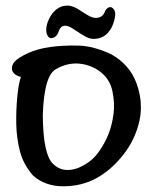

<svg xmlns="http://www.w3.org/2000/svg" viewBox="-20 -654 553 668"><path d="M367.7 -464.8Q430.7 -429.2 454.6 -365.2Q470.2 -323.7 470.2 -281.7Q470.2 -257.8 465.3 -234.4Q450.7 -168.5 408.9 -115.5Q367.2 -62.5 315.7 -34.2Q264.2 -5.9 200.2 -5.9Q137.2 -5.9 95.2 -43Q61 -82 49.3 -127.9Q37.6 -173.8 36.6 -221.4Q35.6 -269 40 -315.9Q44.4 -362.8 52.7 -386.2Q29.3 -392.1 22.5 -408.2Q21.5 -412.6 21.5 -417.5Q21.5 -427.7 30.3 -439Q43 -453.1 76.7 -468.8Q110.4 -484.4 154.8 -490.5Q199.2 -496.6 252.4 -495.4Q305.7 -494.1 367.7 -464.8ZM251 -69.3Q296.4 -88.4 320.6 -121.6Q344.7 -154.8 357.4 -187.3Q370.1 -219.7 375 -257.8Q379.9 -295.9 371.1 -336.9Q362.3 -377.9 330.8 -402.8Q299.3 -427.7 257.6 -432.4Q215.8 -437 174.3 -413.3Q132.8 -389.6 128.9 -252.4Q129.9 -118.2 164.1 -84.2Q198.2 -50.3 251 -69.3ZM185.5 -627.4Q198.2 -634.3 212.9 -634.3Q215.8 -634.3 220.2 -634.3Q238.8 -631.3 255.9 -619.6Q272.9 -607.9 288.3 -599.4Q303.7 -590.8 316.2 -591.8Q328.6 -592.8 335.2 -598.9Q341.8 -605 345 -613.8Q348.1 -622.6 356.7 -627.4Q365.2 -632.3 373 -625Q380.9 -617.7 380.9 -605Q380.9 -592.3 374.5 -573.2Q368.2 -554.2 355 -539.3Q341.8 -524.4 320.1 -520Q298.3 -515.6 280.3 -525.1Q262.2 -534.7 245.4 -546.6Q228.5 -558.6 217.3 -562.5Q206.1 -566.4 197.5 -562.7Q189 -559.1 183.6 -543Q178.2 -526.9 165 -522.5Q151.9 -518.1 145.3 -530.3Q138.7 -542.5 141.8 -561.3Q145 -580.1 156.7 -599.1Q168.5 -618.2 185.5 -627.4Z"/></svg>

Font: Myanmar Kalay
Style: Regular
Weight: 400
Designer: Khon Soe Zaw Thu
Foundry: PaOh Unicode khonsoezawthu@gmail.com and @hotmail.com
Version: Version 1.20 December 6, 2016